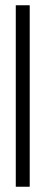

<svg xmlns="http://www.w3.org/2000/svg" viewBox="-20 -640 179 730"><path d="M40 70H93V-620H40Z"/></svg>

Font: Charger Sport
Style: ExLitNrw
Weight: 200
Designer: Jasper
Foundry: Cannot Into Space Fonts
Version: Version 1.1